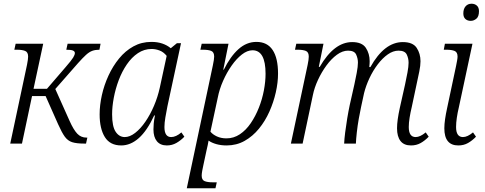

<svg xmlns="http://www.w3.org/2000/svg" viewBox="-20 -771 2604 1031"><path d="M35 0 125 -423Q131 -453 131 -467Q131 -491 115 -497.5Q99 -504 71 -504H57L64 -536H212L160 -294H232L331 -409Q364 -447 373 -462Q382 -477 382 -486Q382 -495 372 -499.5Q362 -504 336 -504L343 -536H520L514 -504Q492 -504 475.5 -498Q459 -492 441.5 -476Q424 -460 399 -432L277 -293L354 -121Q375 -74 395 -53Q415 -32 445 -32H449L442 0H432Q391 0 367.5 -7.5Q344 -15 328 -37Q312 -59 292 -104L225 -255H152L98 0Z M631 10Q571 10 543 -35Q515 -80 515 -157Q515 -206 527 -260Q539 -314 562.5 -365Q586 -416 619.5 -457Q653 -498 696.5 -522Q740 -546 793 -546Q826 -546 852 -537Q878 -528 897 -512L930 -539H952L879 -200Q873 -170 868 -140.5Q863 -111 863 -89Q863 -35 899 -35Q925 -35 954 -60L970 -37Q951 -17 927.5 -3.5Q904 10 876 10Q841 10 822.5 -12.5Q804 -35 804 -76Q804 -91 805.5 -108Q807 -125 812 -151H808Q770 -69 725.5 -29.5Q681 10 631 10ZM650 -35Q677 -35 706 -57.5Q735 -80 761 -118Q787 -156 807 -203Q827 -250 838 -300L875 -471Q858 -492 836.5 -500Q815 -508 794 -508Q754 -508 720.5 -485.5Q687 -463 661 -425Q635 -387 617.5 -340.5Q600 -294 591 -246Q582 -198 582 -157Q582 -92 601 -63.5Q620 -35 650 -35Z M983 240 1123 -420Q1130 -453 1130 -467Q1130 -491 1114.5 -497.5Q1099 -504 1070 -504H1056L1063 -536H1207L1179 -397H1182Q1217 -468 1260.5 -507Q1304 -546 1357 -546Q1415 -546 1444 -502.5Q1473 -459 1473 -376Q1473 -328 1461 -275Q1449 -222 1426.5 -171.5Q1404 -121 1370.5 -80Q1337 -39 1293.5 -14.5Q1250 10 1197 10Q1167 10 1142 3Q1117 -4 1100 -16Q1098 -4 1095.5 8Q1093 20 1090 32L1072 116Q1069 129 1066 145.5Q1063 162 1063 172Q1063 195 1078.5 201.5Q1094 208 1123 208H1144L1137 240ZM1196 -28Q1235 -28 1268 -50Q1301 -72 1326.5 -109.5Q1352 -147 1370 -192.5Q1388 -238 1397 -285.5Q1406 -333 1406 -375Q1406 -501 1336 -501Q1308 -501 1279 -478.5Q1250 -456 1224 -419Q1198 -382 1178 -337Q1158 -292 1149 -245L1110 -64Q1122 -49 1144.5 -38.5Q1167 -28 1196 -28Z M2187 10Q2149 10 2130.5 -14Q2112 -38 2112 -82Q2112 -124 2127 -192L2155 -317Q2162 -349 2168 -381.5Q2174 -414 2174 -434Q2174 -458 2164 -478.5Q2154 -499 2120 -499Q2091 -499 2062.5 -479Q2034 -459 2008.5 -425.5Q1983 -392 1964 -351.5Q1945 -311 1935 -271L1919 -197Q1913 -170 1906.5 -133Q1900 -96 1896 -60Q1892 -24 1891 0H1828Q1829 -24 1833.5 -60Q1838 -96 1844.5 -135Q1851 -174 1858 -207L1883 -318Q1889 -345 1895.5 -379.5Q1902 -414 1902 -435Q1902 -457 1892.5 -478Q1883 -499 1849 -499Q1819 -499 1789 -477Q1759 -455 1733 -419.5Q1707 -384 1687.5 -342Q1668 -300 1660 -260L1605 0H1542L1632 -423Q1638 -452 1638 -467Q1638 -491 1622.5 -497.5Q1607 -504 1578 -504H1564L1571 -536H1717L1692 -412H1697Q1774 -545 1871 -545Q1924 -545 1944.5 -514Q1965 -483 1965 -442Q1965 -429 1963 -411H1969Q2044 -545 2143 -545Q2197 -545 2217.5 -514Q2238 -483 2238 -442Q2238 -419 2231.5 -387Q2225 -355 2219 -328L2191 -196Q2184 -167 2179.5 -139Q2175 -111 2175 -89Q2175 -35 2212 -35Q2236 -35 2266 -60L2282 -37Q2262 -16 2239 -3Q2216 10 2187 10Z M2508 -659Q2490 -659 2479 -669Q2468 -679 2468 -699Q2468 -723 2480 -737Q2492 -751 2512 -751Q2529 -751 2540.5 -741Q2552 -731 2552 -711Q2552 -682 2538 -670.5Q2524 -659 2508 -659ZM2441 10Q2366 10 2366 -82Q2366 -104 2370 -131.5Q2374 -159 2381 -191L2429 -417Q2432 -431 2434.5 -445.5Q2437 -460 2437 -467Q2437 -491 2421 -497.5Q2405 -504 2377 -504H2363L2369 -536H2517L2444 -195Q2437 -166 2433 -138.5Q2429 -111 2429 -89Q2429 -35 2466 -35Q2490 -35 2520 -60L2536 -37Q2516 -16 2493 -3Q2470 10 2441 10Z"/></svg>

Font: Noto Serif SemiCondensed Light
Style: Italic
Weight: 300
Width: 4
Italic angle: -12°
Designer: Monotype Design Team
Foundry: Monotype Imaging Inc.
Version: Version 2.013; ttfautohint (v1.8.4.7-5d5b)